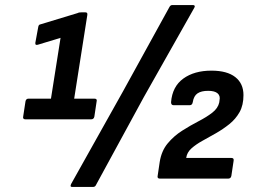

<svg xmlns="http://www.w3.org/2000/svg" viewBox="-20 -708 1023 761"><path d="M81 -235Q69 -235 72 -247L81 -306Q83 -317 93 -317H182L220 -558L131 -531Q119 -527 120 -538L131 -598Q132 -605 134 -608Q136 -611 142 -612L287 -656Q291 -658 294.5 -658.5Q298 -659 302 -659H319Q328 -659 326 -648L274 -317H354Q366 -317 363 -306L354 -246Q352 -235 341 -235ZM266 33Q256 33 262 21L467 -345L652 -681Q656 -688 663 -688H745Q750 -688 751.5 -685Q753 -682 750 -677L550 -323L360 26Q357 33 348 33ZM614 0Q602 0 605 -12L613 -66Q620 -110 644.5 -139.5Q669 -169 702 -190Q735 -211 767 -227.5Q799 -244 821.5 -261.5Q844 -279 849 -302L850 -310Q854 -328 842.5 -338Q831 -348 805 -348Q778 -348 763 -338Q748 -328 744 -303Q742 -291 732 -291H668Q658 -291 658 -303Q663 -365 706.5 -396.5Q750 -428 818 -428Q880 -428 912.5 -402.5Q945 -377 945 -331Q945 -291 929.5 -263.5Q914 -236 889 -216Q864 -196 836 -180Q808 -164 782.5 -150Q757 -136 739 -120Q721 -104 718 -82H897Q908 -82 906 -71L897 -11Q895 0 884 0Z"/></svg>

Font: Sofia Sans Semi Condensed
Style: Bold Italic
Weight: 700
Italic angle: -9°
Version: Version 4.100